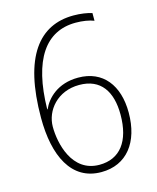

<svg xmlns="http://www.w3.org/2000/svg" viewBox="-111 -802 730 890"><g transform="rotate(-15 254.0 -356.5)"><path d="M59 -304C59 -122 121 11 265 11C387 11 458 -81 458 -223C458 -354 392 -440 273 -440C174 -440 120 -383 99 -335H97C101 -573 184 -689 328 -689C361 -689 392 -684 415 -675V-712C392 -719 361 -724 327 -724C162 -724 59 -598 59 -304ZM265 -24C133 -24 101 -171 101 -250C101 -328 164 -406 269 -406C372 -406 419 -335 419 -224C419 -96 364 -24 265 -24Z"/></g></svg>

Font: Noto Sans SemiCondensed ExtraLight
Style: Regular
Weight: 200
Width: 4
Designer: Monotype Design Team
Foundry: Monotype Imaging Inc.
Version: Version 2.013